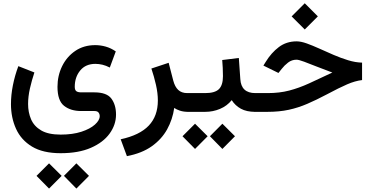

<svg xmlns="http://www.w3.org/2000/svg" viewBox="-20 -667 2218 1145"><path d="M435.5 307.1 510.7 381.8 435.5 457.5 361.3 381.8ZM272.5 307.1 347.7 381.8 272.5 457.5 197.8 381.8ZM341.8 246.6Q236.3 246.6 171.1 207.3Q106 168 75.7 101.3Q45.4 34.7 45.4 -46.4Q45.4 -100.6 56.9 -158.4Q68.4 -216.3 89.4 -272.5L185.1 -234.9Q169.4 -187.5 158.4 -139.2Q147.5 -90.8 147.5 -46.9Q147.5 2.9 165.3 44.4Q183.1 85.9 225.6 110.8Q268.1 135.7 341.8 135.7Q413.1 135.7 465.3 118.7Q517.6 101.6 546.1 75.9Q574.7 50.3 574.7 25.4Q574.7 13.7 567.9 4.4Q561 -4.9 543 -4.9H463.9Q401.4 -4.9 362.1 -35.9Q322.8 -66.9 322.8 -149.4Q322.8 -215.3 350.3 -272Q377.9 -328.6 428.7 -363.3Q479.5 -397.9 548.3 -397.9Q578.6 -397.9 610.1 -389.2Q641.6 -380.4 670.4 -360.4L634.8 -264.2Q612.3 -275.9 591.1 -281Q569.8 -286.1 548.8 -286.1Q490.7 -286.1 458.3 -246.6Q425.8 -207 425.8 -149.4Q425.8 -130.9 434.8 -123.5Q443.8 -116.2 464.8 -116.2H542.5Q616.7 -116.2 644.3 -78.9Q671.9 -41.5 671.9 16.1Q671.9 77.1 633.5 129.9Q595.2 182.6 521.7 214.6Q448.2 246.6 341.8 246.6Z M1102.5 0Q1074.2 0 1053 -7.1Q1031.7 -14.2 1019 -23.4Q1009.3 45.4 976.6 104.5Q943.8 163.6 885 205.3Q826.2 247.1 736.8 264.2L699.7 163.6Q813 139.2 867.2 82Q921.4 24.9 921.4 -67.9Q921.4 -110.8 910.2 -160.6Q898.9 -210.4 882.8 -258.3L985.8 -292.5L1013.2 -186.5Q1022.9 -149.4 1043 -130.6Q1063 -111.8 1097.2 -111.8H1115.7V0Z M1096.2 -111.8H1203.6Q1261.7 -111.8 1285.6 -135.5Q1309.6 -159.2 1309.6 -212.9Q1309.6 -238.8 1308.3 -262.5Q1307.1 -286.1 1305.2 -309.1L1404.3 -321.3L1413.1 -195.8Q1418 -111.8 1502.9 -111.8H1513.2V0H1502Q1450.2 0 1416.5 -18.6Q1382.8 -37.1 1361.8 -69.8Q1334 -35.2 1292 -17.6Q1250 0 1203.6 0H1096.2ZM1306.2 70.8 1381.3 145.5 1306.2 221.2 1231.9 145.5ZM1143.1 70.8 1218.3 145.5 1143.1 221.2 1068.4 145.5Z M1797.4 -647.5 1875.5 -569.3 1797.4 -491.2 1719.2 -569.3ZM1493.2 -111.8H1576.2Q1647 -111.8 1704.8 -127Q1762.7 -142.1 1823.2 -169.7Q1883.8 -197.3 1961.9 -234.4Q1914.1 -252 1869.9 -269.5Q1825.7 -287.1 1793.5 -299.1Q1761.2 -311 1748.5 -311Q1720.2 -311 1698 -293.9Q1675.8 -276.9 1659.2 -255.4L1640.6 -231.9L1550.8 -275.9L1564.5 -297.9Q1597.7 -352.1 1642.8 -386.2Q1688 -420.4 1749 -420.4Q1774.4 -420.4 1809.3 -408Q1844.2 -395.5 1885 -377Q1925.8 -358.4 1969.5 -339.6Q2013.2 -320.8 2056.4 -307.6Q2099.6 -294.4 2139.2 -293.5V-189.5Q2097.7 -184.6 2050.3 -164.1Q2002.9 -143.6 1929.7 -104.5Q1867.2 -71.3 1812.7 -47.9Q1758.3 -24.4 1701.7 -12.2Q1645 0 1574.7 0H1493.2Z"/></svg>

Font: Vazirmatn FD Medium
Style: Regular
Weight: 500
Designer: Saber Rastikerdar
Foundry: Saber Rastikerdar
Version: Version 33.003